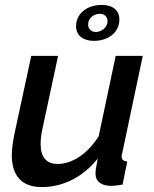

<svg xmlns="http://www.w3.org/2000/svg" viewBox="-20 -750 626 780"><path d="M393 -730C335 -730 289 -696 289 -643C289 -607 317 -584 361 -584C421 -584 465 -619 465 -671C465 -708 438 -730 393 -730ZM338 -651C338 -676 361 -694 385 -694C404 -694 417 -682 417 -664C417 -639 392 -620 369 -620C350 -620 338 -634 338 -651ZM28 -120C28 -35 69 10 150 10C235 10 317 -30 377 -106C370 -70 368 -56 368 -45C368 -12 392 5 432 5C444 5 458 3 478 0L497 -94C482 -95 474 -101 474 -115C474 -119 475 -124 477 -130L560 -523H450L381 -197C336 -124 272 -84 214 -84C169 -84 145 -111 145 -165C145 -182 147 -202 152 -225L216 -523H107L38 -203C32 -172 28 -144 28 -120Z"/></svg>

Font: FIGSv2-sans-serif SmBold Italic
Style: Regular
Weight: 600
Italic angle: -12°
Designer: Matt McInerney, Pablo Impallari, Rodrigo Fuenzalida
Foundry: Matt McInerney, Pablo Impallari, Rodrigo Fuenzalida
Version: Version 4.020;hotconv 1.0.109;makeotfexe 2.5.65596